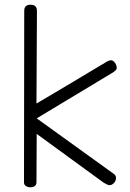

<svg xmlns="http://www.w3.org/2000/svg" viewBox="-20 -792 553 816"><path d="M82 -16 83 -746Q83 -772 110 -772Q137 -772 137 -746L135 -352L235 -411Q383 -499 434 -530Q445 -536 451 -536Q461 -536 469 -524.5Q477 -513 476 -501Q475 -494 460 -484L136 -289L465 -52Q473 -46 473 -35Q473 -24 464.5 -14.5Q456 -5 445 -5Q438 -5 420 -16L136 -223L135 -17Q135 -7 128 -1.5Q121 4 109 4Q98 4 90 -1.5Q82 -7 82 -16Z"/></svg>

Font: Mali Light
Style: Regular
Weight: 300
Designer: Kitiyaporn Chalermlarp | Katatrad Aksorn Co.,Ltd.
Foundry: Cadson Demak Co.,Ltd.
Version: Version 1.000; ttfautohint (v1.6)